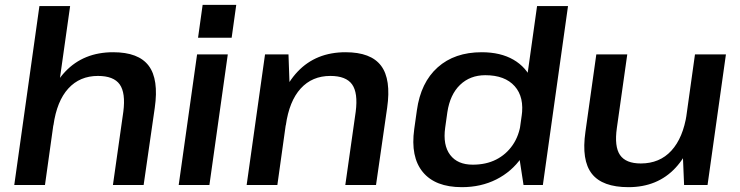

<svg xmlns="http://www.w3.org/2000/svg" viewBox="-20 -765 3061 794"><path d="M490 -303Q500 -381 475 -416Q450 -451 385 -451Q310 -451 262.5 -399Q215 -347 201 -247L141 -171L151 -239Q174 -389 250 -469Q326 -549 448 -549Q553 -549 595 -493Q637 -437 620 -319L574 0H447ZM143 -740H270L218 -372L166 0H39Z M922 -540 846 0H719L795 -540ZM957 -745 938 -609H799L818 -745Z M1451 -303Q1461 -381 1436 -416Q1411 -451 1346 -451Q1271 -451 1223.5 -399Q1176 -347 1162 -247L1102 -171L1112 -239Q1135 -389 1211 -469Q1287 -549 1409 -549Q1514 -549 1556 -493Q1598 -437 1581 -319L1535 0H1408ZM1076 -540H1173L1179 -372L1127 0H1000Z M1890 9Q1780 9 1728.5 -53.5Q1677 -116 1693 -231L1704 -309Q1720 -424 1790 -486.5Q1860 -549 1972 -549Q2050 -549 2103.5 -518Q2157 -487 2181 -430Q2205 -373 2194 -295L2188 -249Q2177 -171 2136.5 -113Q2096 -55 2032.5 -23Q1969 9 1890 9ZM1935 -84Q1990 -84 2031.5 -105Q2073 -126 2100 -165Q2127 -204 2134 -258L2137 -283Q2149 -363 2108.5 -408.5Q2068 -454 1987 -454Q1924 -454 1882.5 -414Q1841 -374 1830 -301L1821 -237Q1811 -165 1841.5 -124.5Q1872 -84 1935 -84ZM2120 -163 2201 -740H2329L2225 0H2145Z M2531 -236Q2520 -159 2544 -124Q2568 -89 2630 -89Q2708 -89 2756.5 -142Q2805 -195 2820 -294L2879 -369L2870 -301Q2848 -151 2773.5 -71Q2699 9 2579 9Q2471 9 2427.5 -46.5Q2384 -102 2401 -220L2446 -540H2574ZM2906 0H2809L2802 -168L2854 -540H2982Z"/></svg>

Font: Pathway Extreme 8pt Thin 12pt SemiBold
Style: Italic
Weight: 600
Italic angle: -8°
Version: Version 1.001;gftools[0.9.26]